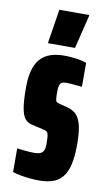

<svg xmlns="http://www.w3.org/2000/svg" viewBox="-83 -743 446 793"><g transform="rotate(10 140.5 -346.5)"><path d="M139 8Q121 8 100.5 6Q80 4 61 0.5Q42 -3 28 -8V-107Q35 -106 44.5 -105Q54 -104 64 -103Q74 -102 83 -101.5Q92 -101 99 -101Q109 -101 119.5 -103Q130 -105 137 -114Q144 -123 144 -145Q144 -171 142 -182.5Q140 -194 134.5 -197.5Q129 -201 119 -203L71 -214Q53 -218 42 -231Q31 -244 25.5 -274.5Q20 -305 20 -361Q20 -403 28 -432.5Q36 -462 52.5 -481Q69 -500 94 -509Q119 -518 153 -518Q169 -518 186 -516.5Q203 -515 219 -512Q235 -509 247 -504V-404Q237 -405 224.5 -406Q212 -407 201 -408Q190 -409 181 -409Q169 -409 162.5 -405.5Q156 -402 153 -393Q150 -384 150 -369Q150 -347 151 -337Q152 -327 156 -324Q160 -321 167 -319L202 -310Q218 -306 233.5 -295.5Q249 -285 259 -255.5Q269 -226 269 -166Q269 -115 261 -81Q253 -47 236.5 -27.5Q220 -8 196 0Q172 8 139 8ZM78 -557V-562L100 -701H225V-696L191 -557Z"/></g></svg>

Font: Saira UltraCondensed Black
Style: Regular
Weight: 900
Width: 1
Designer: Hector Gatti with collaboration of the Omnibus-Type team
Foundry: Omnibus-Type
Version: Version 1.101